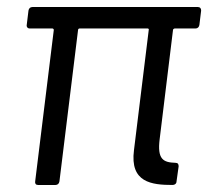

<svg xmlns="http://www.w3.org/2000/svg" viewBox="-20 -526 592 546"><path d="M547 -455 552 -496C552 -502 549 -506 543 -506H72C66 -506 62 -502 61 -496L56 -455C55 -449 59 -445 64 -445H129C131 -445 133 -443 133 -441L80 -10C79 -4 82 0 88 0H138C144 0 148 -4 149 -10L202 -441C202 -443 204 -445 206 -445H400C402 -445 404 -443 403 -441L361 -99C349 -7 411 0 471 0C477 0 482 -4 482 -10L488 -53C488 -59 486 -63 479 -63C444 -64 427 -73 434 -130L472 -441C472 -443 475 -445 477 -445H536C542 -445 546 -449 547 -455Z"/></svg>

Font: Barlow Semi Condensed
Style: Italic
Weight: 400
Width: 4
Italic angle: -7°
Designer: Jeremy Tribby
Foundry: Tribby Type
Version: Version 1.422;hotconv 1.0.109;makeotfexe 2.5.65596